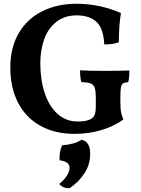

<svg xmlns="http://www.w3.org/2000/svg" viewBox="-20 -705 753 1024"><path d="M35 -345Q35 -452 80.5 -529Q126 -606 206 -645.5Q286 -685 388 -685Q454 -685 516 -671Q578 -657 625 -635Q614 -572 614 -480Q586 -468 536 -468Q532 -554 494.5 -588.5Q457 -623 389 -623Q324 -623 280 -588Q236 -553 215.5 -495Q195 -437 195 -368Q195 -279 218.5 -208.5Q242 -138 287 -97.5Q332 -57 394 -57Q436 -57 458 -67Q475 -74 483 -88.5Q491 -103 491 -140V-181Q491 -219 485.5 -236Q480 -253 464.5 -259.5Q449 -266 414 -267Q407 -289 407 -330Q457 -327 538 -327Q606 -327 670 -329Q670 -290 664 -267Q645 -266 636.5 -260Q628 -254 625 -239Q622 -224 622 -190V-157Q622 -126 625.5 -107.5Q629 -89 638 -68Q591 -33 523 -12Q455 9 378 9Q274 9 196.5 -33.5Q119 -76 77 -156Q35 -236 35 -345ZM461 116Q461 171 431.5 217.5Q402 264 351 299Q314 299 296 276Q323 254 337 231.5Q351 209 351 190Q351 156 298 150Q296 131 299.5 109.5Q303 88 311 70Q377 65 416 40Q440 47 450.5 65.5Q461 84 461 116Z"/></svg>

Font: Vollkorn SC
Style: Bold
Weight: 700
Designer: Friedrich Althausen
Foundry: Friedrich Althausen
Version: Version 4.015